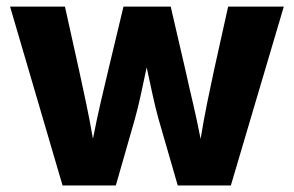

<svg xmlns="http://www.w3.org/2000/svg" viewBox="-20 -566 897 586"><path d="M170.9 0H333.5L391.6 -202.6C403.8 -245.1 416 -305.7 427.7 -360.4C439.5 -305.7 451.7 -245.6 463.9 -202.6L522.5 0H684.6L846.2 -545.9H676.3L633.3 -352.1C620.1 -290 605 -221.2 592.3 -142.1C577.1 -221.7 559.1 -290.5 545.9 -352.1L501 -545.9H356.9L310.5 -352.1C295.9 -290 278.8 -221.2 263.7 -142.6C250 -222.2 234.4 -291 221.2 -352.1L178.2 -545.9H10.7Z"/></svg>

Font: Raveo
Style: Bold
Weight: 700
Designer: Jakub Foglar, Rasmus Andersson (Inter)
Foundry: Jakubfoglar.com
Version: Version 1.100;Glyphs 3.2.3 (3260)